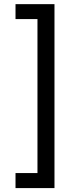

<svg xmlns="http://www.w3.org/2000/svg" viewBox="-20 -791 394 948"><path d="M56.6 137.7V63.5H165V-696.8H56.6V-770.5H249V137.7Z"/></svg>

Font: Inter 17pt
Style: Regular
Weight: 400
Version: Version 4.001;git-66647c0bb